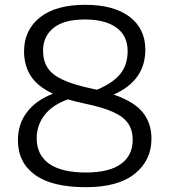

<svg xmlns="http://www.w3.org/2000/svg" viewBox="-20 -769 704 798"><path d="M336.5 9Q196 9 125.2 -42.5Q54.5 -94 54.5 -186Q54.5 -254.5 92.8 -303.8Q131 -353 200 -379.5Q135.5 -410 107.8 -453.5Q80 -497 80 -555.5Q80 -644 145.8 -696.5Q211.5 -749 334.5 -749Q452.5 -749 518.2 -699.5Q584 -650 584 -562.5Q584 -434 452.5 -376Q537.5 -346.5 573.5 -301.8Q609.5 -257 609.5 -192.5Q609.5 -102.5 540.2 -46.8Q471 9 336.5 9ZM362.5 -400.5Q373 -398.5 383 -396Q450.5 -424.5 480.5 -462.5Q510.5 -500.5 510.5 -556Q510.5 -620.5 464 -654.2Q417.5 -688 332.5 -688Q245.5 -688 202.2 -652.8Q159 -617.5 159 -558.5Q159 -517.5 177.2 -488.2Q195.5 -459 239.8 -438Q284 -417 362.5 -400.5ZM132.5 -194.5Q132.5 -125 184.2 -88.5Q236 -52 337 -52Q433 -52 482.2 -87.2Q531.5 -122.5 531.5 -187.5Q531.5 -228 512.5 -256Q493.5 -284 449.5 -303.8Q405.5 -323.5 330 -339Q293.5 -346.5 262.5 -356Q197.5 -333 165 -290.5Q132.5 -248 132.5 -194.5Z"/></svg>

Font: Encode Sans Semi Expanded
Style: Regular
Weight: 400
Width: 6
Designer: Multiple Designers
Foundry: Impallari Type
Version: Version 3.000; ttfautohint (v1.8.3) -l 8 -r 50 -G 200 -x 14 